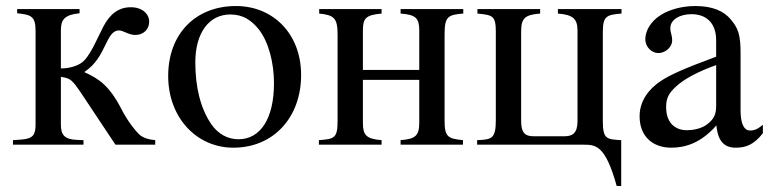

<svg xmlns="http://www.w3.org/2000/svg" viewBox="-20 -480 2555 637"><path d="M495 0V-15C472 -17 454 -23 442 -34C430 -45 404 -77 384 -116C343 -196 308 -219 261 -240V-242C334 -290 330 -379 375 -379C389 -379 407 -364 429 -364C455 -364 475 -382 475 -408C475 -433 453 -456 414 -456C374 -456 345 -434 323 -392C300 -348 277 -288 248 -270C230 -259 207 -253 182 -253V-379C182 -415 194 -431 244 -436V-450H37V-436C84 -431 98 -426 98 -377V-67C98 -33 90 -20 51 -17L23 -15V0H257V-15L234 -16C194 -18 182 -32 182 -67V-225C215 -220 219 -216 254 -164L363 0Z M979 -231C979 -369 885 -460 763 -460C628 -460 538 -367 538 -228C538 -89 633 10 754 10C889 10 979 -92 979 -231ZM889 -204C889 -88 845 -18 771 -18C735 -18 703 -36 681 -68C644 -122 628 -194 628 -273C628 -373 675 -432 744 -432C787 -432 815 -412 839 -382C871 -341 889 -272 889 -204Z M1517 -450H1309V-435C1360 -431 1371 -420 1371 -378V-248H1184V-377C1184 -419 1192 -430 1246 -435V-450H1039V-435C1088 -430 1100 -420 1100 -366V-79C1100 -21 1089 -19 1038 -15V0H1246V-15C1195 -19 1184 -32 1184 -72V-215H1371V-74C1371 -30 1359 -19 1309 -15V0H1516V-15C1467 -20 1455 -25 1455 -79V-366C1455 -425 1466 -431 1517 -435Z M2042 -450H1831V-435C1882 -431 1896 -417 1896 -378V-78C1896 -39 1880 -28 1854 -28H1749C1723 -28 1709 -39 1709 -78V-376C1709 -420 1722 -431 1772 -435V-450H1564V-435C1613 -430 1625 -429 1625 -375V-82C1625 -20 1612 -17 1563 -15V0H1914C1956 0 1988 0 2026 137H2041V-15C1992 -18 1980 -18 1980 -80V-372C1980 -426 1991 -431 2042 -435Z M2511 -66C2494 -52 2484 -47 2468 -47C2450 -47 2437 -67 2437 -113V-304C2437 -365 2429 -386 2405 -415C2381 -444 2343 -460 2287 -460C2242 -460 2200 -448 2172 -430C2137 -408 2121 -376 2121 -350C2121 -323 2143 -304 2164 -304C2190 -304 2210 -326 2210 -345C2210 -366 2204 -369 2204 -387C2204 -414 2234 -433 2274 -433C2319 -433 2356 -408 2356 -346V-292C2243 -250 2202 -231 2172 -211C2133 -185 2102 -146 2102 -94C2102 -28 2145 10 2207 10C2250 10 2303 -3 2356 -63H2357C2362 -10 2384 10 2421 10C2455 10 2481 0 2511 -38ZM2356 -130C2356 -101 2350 -84 2321 -64C2304 -53 2279 -48 2259 -48C2220 -48 2190 -72 2190 -125C2190 -156 2200 -172 2224 -194C2249 -217 2294 -242 2356 -264Z"/></svg>

Font: STIXGeneral
Style: Regular
Weight: 400
Designer: MicroPress Inc., with final additions and corrections provided by Coen Hoffman, Elsevier (retired)
Version: Version 1.1.0